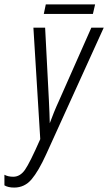

<svg xmlns="http://www.w3.org/2000/svg" viewBox="-67 -839 489 868"><path d="M353 -776 363 -819H140L131 -776ZM142 -142 402 -714H346L199 -382Q187 -356 176.5 -330Q166 -304 158 -282Q158 -301 156.5 -330Q155 -359 154 -386L137 -714H84L115 -210Q68 -103 46 -71.5Q24 -40 -7 -40Q-31 -40 -47 -49V-1Q-30 9 -3 9Q44 9 75.5 -28Q107 -65 142 -142Z"/></svg>

Font: Noto Sans Display Condensed Light
Style: Italic
Weight: 300
Width: 3
Designer: Monotype Design team
Foundry: Monotype Imaging Inc.
Version: 1.000